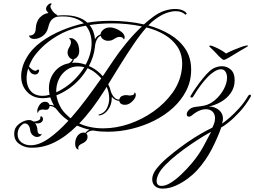

<svg xmlns="http://www.w3.org/2000/svg" viewBox="-20 -725 1502 1134"><path d="M1435 -456Q1447 -458 1445 -453Q1445 -452 1430.5 -443.5Q1416 -435 1398.5 -425Q1381 -415 1372 -409Q1350 -395 1331.5 -384.5Q1313 -374 1306 -372Q1302 -371 1298 -372Q1294 -374 1282 -384.5Q1270 -395 1258 -409Q1253 -415 1242.5 -425Q1232 -435 1223.5 -443.5Q1215 -452 1215 -453Q1217 -456 1223 -456Q1228 -456 1245 -449Q1262 -442 1282 -431Q1302 -420 1315 -409Q1334 -419 1358.5 -429.5Q1383 -440 1404.5 -447.5Q1426 -455 1435 -456ZM443 158Q440 158 433 153Q424 144 424 124Q424 96 438 77Q453 58 473 58Q482 58 485 60Q492 48 509 41Q490 37 471 30.5Q452 24 435 17Q369 83 299 117Q229 151 155 147Q122 145 93 124.5Q64 104 64 66Q64 61 64.5 56Q65 51 66 46Q71 23 94 6Q117 -11 140 -15Q144 -16 147 -16Q150 -16 153 -16Q159 -16 162 -15Q168 -13 171 -11Q173 -10 175 -9Q177 -8 179 -7Q189 -6 204.5 -12.5Q220 -19 218 -29V-32Q218 -38 223 -38Q228 -38 231 -32.5Q234 -27 234 -20Q234 -16 231 -10.5Q228 -5 220 0Q213 4 202 4Q195 4 187 2Q193 9 197 21Q201 33 202 50Q202 57 207 62.5Q212 68 219 68Q224 68 228 65Q219 84 199 84Q186 84 173.5 73.5Q161 63 158 43Q157 27 148.5 15.5Q140 4 127 4Q122 4 116 7L115 8Q92 24 86 50Q85 54 84.5 59Q84 64 84 68Q84 99 107 116Q130 133 161 133Q211 133 268.5 92.5Q326 52 384 -12Q371 -21 358 -32Q343 -45 331 -58.5Q319 -72 309 -85Q299 -93 290.5 -96Q282 -99 273 -99Q273 -94 270 -88Q265 -78 256.5 -77Q248 -76 243 -77Q240 -78 237 -78Q234 -78 231 -78Q221 -78 213.5 -73.5Q206 -69 204 -57Q200 -61 200 -70Q200 -81 206.5 -93.5Q213 -106 217 -110Q224 -118 231.5 -121Q239 -124 246 -124Q267 -124 272 -106Q286 -106 299 -101Q292 -113 286.5 -125.5Q281 -138 277 -150Q266 -148 255.5 -146.5Q245 -145 234 -145Q175 -145 140 -182.5Q105 -220 105 -275Q105 -300 112.5 -327Q120 -354 136 -382Q167 -437 223.5 -478Q280 -519 347 -546.5Q414 -574 475 -587Q454 -606 423 -617Q392 -628 350 -628Q342 -628 333.5 -627.5Q325 -627 317 -626Q302 -623 287.5 -610.5Q273 -598 265 -564Q257 -530 232.5 -512.5Q208 -495 183 -495Q166 -495 158 -503Q150 -511 152 -515Q168 -514 179 -523.5Q190 -533 191 -555Q193 -598 215.5 -621.5Q238 -645 266 -648Q259 -656 254 -663Q252 -669 252 -672Q252 -683 260.5 -693Q269 -703 278 -705H280Q285 -705 285 -702Q285 -701 280 -694Q275 -689 280.5 -676.5Q286 -664 296 -653Q306 -642 314 -639Q319 -635 318 -634L319 -633Q330 -634 339.5 -634.5Q349 -635 358 -635Q405 -635 439.5 -623.5Q474 -612 496 -591Q557 -602 633 -602Q681 -602 731 -597Q781 -592 830 -581Q844 -593 857.5 -604.5Q871 -616 885 -626Q919 -651 952 -661.5Q985 -672 1013 -672Q1041 -672 1060 -663.5Q1079 -655 1083 -643L1075 -638Q1067 -647 1052 -653Q1037 -659 1017 -659Q994 -659 963.5 -648.5Q933 -638 895 -610Q877 -597 856 -575Q925 -556 982.5 -522Q1040 -488 1074.5 -436.5Q1109 -385 1109 -313Q1109 -247 1080.5 -190.5Q1052 -134 1003 -89Q954 -44 891 -12.5Q828 19 757.5 36Q687 53 617 53Q595 53 574 51.5Q553 50 532 46Q528 46 523 46.5Q518 47 513 48Q506 51 499.5 55Q493 59 490 64Q497 71 497 83Q497 96 489 106Q482 114 474.5 118Q467 122 461 125Q455 127 448.5 133.5Q442 140 442 148Q442 152 445 157Q444 157 444 157.5Q444 158 443 158ZM587 -275 651 -370Q680 -414 724 -468Q768 -522 818 -569Q776 -578 731.5 -582.5Q687 -587 644 -587Q607 -587 573 -584.5Q539 -582 509 -577Q523 -560 531 -538.5Q539 -517 541 -494L542 -495Q552 -514 574 -522V-523Q575 -537 590.5 -550Q606 -563 630 -563Q646 -563 665 -555.5Q684 -548 699 -535.5Q714 -523 716 -508V-504Q716 -498 714.5 -495.5Q713 -493 711 -492Q709 -500 702 -503.5Q695 -507 687 -507Q674 -507 663 -500Q656 -496 645.5 -490Q635 -484 618 -484Q604 -484 591 -492Q578 -500 575 -514Q559 -507 550 -487Q544 -474 542 -459Q541 -457 541 -454Q541 -451 541 -449L540 -443Q534 -390 505 -335L518 -329Q538 -319 555 -305.5Q572 -292 587 -275ZM232 -159Q251 -159 273 -165Q271 -175 270 -184.5Q269 -194 269 -203Q269 -258 301 -299.5Q333 -341 386 -351Q396 -356 401.5 -363Q407 -370 409 -375Q396 -377 387.5 -389Q379 -401 379 -414Q379 -428 384 -437Q389 -446 393 -453Q395 -458 397 -463.5Q399 -469 399 -475Q399 -482 396.5 -488Q394 -494 386 -496Q391 -500 398 -500Q409 -500 417.5 -493.5Q426 -487 430 -482Q440 -470 444 -453.5Q448 -437 448 -424Q448 -405 438.5 -392Q429 -379 417 -376Q415 -370 412.5 -364.5Q410 -359 405 -354Q424 -356 444 -353.5Q464 -351 486 -343Q521 -408 521 -471Q521 -500 512.5 -526.5Q504 -553 487 -573L455 -567Q376 -548 318.5 -513.5Q261 -479 224 -441.5Q187 -404 170 -374Q164 -364 159.5 -353.5Q155 -343 151 -333Q156 -325 168 -316Q180 -307 189 -307Q194 -307 197 -310Q201 -314 205 -314Q211 -314 211 -308Q211 -301 205 -293Q199 -285 187 -285Q179 -285 171 -289Q162 -293 155.5 -304Q149 -315 147 -322Q137 -291 137 -261Q137 -216 161.5 -187.5Q186 -159 232 -159ZM589 33Q666 33 743.5 6.5Q821 -20 887 -67Q953 -114 998 -176Q1043 -238 1053 -310Q1056 -330 1056 -347Q1056 -407 1027.5 -449.5Q999 -492 951.5 -520Q904 -548 845 -563Q808 -521 768 -462Q728 -403 689.5 -341Q651 -279 619 -227Q630 -207 634 -187Q635 -186 635 -185Q639 -169 652.5 -152.5Q666 -136 685 -137Q688 -156 709 -161Q714 -163 718 -163Q722 -163 726 -163Q731 -163 734.5 -162.5Q738 -162 742 -161Q751 -160 763 -163.5Q775 -167 774 -179Q776 -179 779 -176Q782 -173 782 -164Q782 -148 766 -131Q750 -114 735 -109Q726 -106 718 -106Q693 -106 686 -123Q684 -127 684 -130Q673 -129 660.5 -136Q648 -143 640 -153V-144Q640 -107 618 -76.5Q596 -46 564 -43L562 -48Q596 -56 610.5 -84Q625 -112 625 -143Q625 -179 610 -212L595 -188Q560 -132 523 -83.5Q486 -35 448 4Q480 19 516 26Q552 33 589 33ZM312 -180Q325 -185 338.5 -193Q352 -201 366 -210Q401 -234 429.5 -264.5Q458 -295 478 -328Q469 -330 460 -331.5Q451 -333 442 -333Q403 -333 373 -311.5Q343 -290 327 -255.5Q311 -221 312 -180ZM397 -26Q444 -79 489.5 -140Q535 -201 578 -262Q563 -279 545.5 -293.5Q528 -308 508 -317Q505 -319 502.5 -320Q500 -321 497 -322Q477 -287 448 -255Q419 -223 383 -199Q345 -174 313 -162Q318 -131 333.5 -99.5Q349 -68 380 -41Q384 -37 388.5 -33.5Q393 -30 397 -26ZM940 389Q912 389 895.5 374Q879 359 879 334Q879 304 904.5 271.5Q930 239 967 207.5Q1004 176 1039 150Q1085 115 1127.5 88.5Q1170 62 1199.5 46.5Q1229 31 1234 29Q1250 -2 1250 -26Q1250 -52 1235 -66Q1220 -80 1196 -80Q1168 -80 1137 -61Q1122 -51 1113.5 -43.5Q1105 -36 1096 -36Q1083 -36 1083 -50Q1083 -62 1094 -74Q1108 -91 1136.5 -94Q1165 -97 1185 -101Q1220 -108 1251 -135Q1282 -162 1301.5 -198Q1321 -234 1321 -266Q1321 -287 1312 -301.5Q1303 -316 1284 -316Q1262 -316 1231 -292Q1207 -273 1184.5 -245.5Q1162 -218 1145 -192.5Q1128 -167 1120 -153Q1118 -150 1114.5 -149.5Q1111 -149 1109 -149Q1106 -149 1105 -152Q1104 -155 1106 -159Q1118 -180 1137.5 -208Q1157 -236 1178.5 -262.5Q1200 -289 1218 -305Q1235 -320 1253.5 -327Q1272 -334 1290 -334Q1321 -334 1343.5 -313.5Q1366 -293 1366 -252Q1366 -209 1343.5 -176.5Q1321 -144 1286 -124Q1251 -104 1214 -96Q1247 -96 1272 -76Q1297 -56 1297 -24Q1297 -10 1291 5Q1307 -5 1335 -29Q1363 -53 1393.5 -87Q1424 -121 1446 -159Q1451 -166 1456 -166Q1459 -166 1461.5 -162.5Q1464 -159 1460 -153Q1432 -104 1396.5 -65.5Q1361 -27 1331 -3Q1301 21 1287 27Q1266 87 1231.5 154.5Q1197 222 1143 282Q1123 304 1090 329Q1057 354 1018 371.5Q979 389 940 389ZM934 373Q959 373 990 353.5Q1021 334 1053 303Q1085 272 1113 239Q1154 190 1181 140.5Q1208 91 1227 54Q1212 61 1180 80.5Q1148 100 1107.5 127.5Q1067 155 1027 186.5Q987 218 957 249Q930 276 917.5 300.5Q905 325 905 343Q905 373 934 373Z"/></svg>

Font: Fleur De Leah
Style: Regular
Weight: 400
Designer: Robert E. Leuschke
Foundry: Robert E. Leuschke
Version: Version 1.010; ttfautohint (v1.8.3)